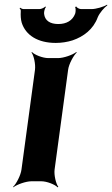

<svg xmlns="http://www.w3.org/2000/svg" viewBox="-20 -777 480 823"><path d="M214 -50 272 -478C275 -502 295 -539 309 -552L307 -554C292 -542 253 -528 229 -528H187C163 -528 128 -542 117 -554L115 -552C125 -539 133 -502 130 -478L72 -50C69 -26 50 11 36 24L37 26C52 14 91 0 115 0H157C181 0 216 14 227 26L230 24C220 11 211 -26 214 -50ZM230 -674C194 -674 172 -689 169 -718C168 -726 172 -742 177 -747L174 -749C170 -744 157 -738 149 -738H81C76 -738 69 -742 66 -744L64 -741C67 -739 70 -733 69 -728C68 -711 69 -694 73 -680C90 -626 142 -593 219 -593C244 -593 269 -597 291 -604C338 -620 380 -651 399 -703C407 -722 427 -745 440 -754L439 -757C425 -748 392 -738 372 -738H328C320 -738 309 -744 307 -749L302 -747C305 -742 305 -726 302 -718C291 -689 265 -674 230 -674Z"/></svg>

Font: Asimov
Style: EdgeIt
Weight: 500
Designer: Google
Version: Version 2.000980: 2014